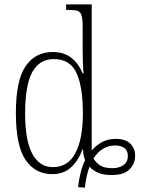

<svg xmlns="http://www.w3.org/2000/svg" viewBox="-20 -780 644 871"><path d="M334 69Q338 35 345.5 4.5Q353 -26 366 -54Q362 -63 359.5 -75Q357 -87 357 -102H354Q336 -52 302.5 -21Q269 10 217 10Q140 10 96 -54.5Q52 -119 52 -267Q52 -415 96 -479.5Q140 -544 219 -544Q271 -544 304 -517.5Q337 -491 355 -447H359Q357 -467 356 -495.5Q355 -524 355 -548V-656Q355 -693 350 -710Q345 -727 331 -731Q317 -735 291 -735H280V-760H396V-97Q415 -120 442 -135Q469 -150 505 -150Q549 -150 571 -128.5Q593 -107 593 -74Q593 -37 567.5 -11.5Q542 14 487 14Q448 14 424 3Q400 -8 386 -24Q379 -5 373.5 19Q368 43 365 71ZM221 -22Q289 -22 322.5 -86.5Q356 -151 356 -265Q356 -386 327 -449Q298 -512 224 -512Q159 -512 126.5 -453Q94 -394 94 -265Q94 -140 127.5 -80.5Q161 -21 221 -22ZM490 -17Q520 -17 540 -31Q560 -45 560 -72Q560 -97 544.5 -108.5Q529 -120 502 -120Q442 -120 404 -61Q418 -39 437 -28Q456 -17 490 -17Z"/></svg>

Font: Noto Serif Condensed ExtraLight
Style: Regular
Weight: 200
Width: 3
Designer: Monotype Design Team
Foundry: Monotype Imaging Inc.
Version: Version 2.013; ttfautohint (v1.8.4.7-5d5b)